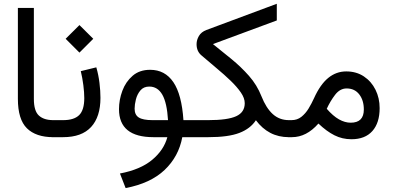

<svg xmlns="http://www.w3.org/2000/svg" viewBox="-20 -708 2027 991"><path d="M267.1 0H254.9Q165.5 0 118.9 -45.9Q72.3 -91.8 72.3 -197.8V-667H154.8V-197.3Q154.8 -135.3 180.7 -111.6Q206.5 -87.9 254.9 -87.9H267.1Z M498.5 -203.1Q498.5 -105 450.2 -52.5Q401.9 0 305.7 0H247.6V-87.9H305.7Q362.3 -87.9 388.7 -114Q415 -140.1 415 -201.7Q415 -230.5 410.2 -268.3Q405.3 -306.2 397 -340.8L477.1 -360.4Q488.3 -322.3 493.4 -280.5Q498.5 -238.8 498.5 -203.1ZM318.8 -507.8 390.1 -578.6 461.4 -507.8 390.1 -436.5Z M754.9 -347.7Q831.5 -347.7 874.8 -283.9Q918 -220.2 926.8 -87.9H983.9V0H920.9Q902.3 100.1 829.6 169.2Q756.8 238.3 628.4 262.7L599.1 187.5Q704.6 167.5 765.1 117.2Q825.7 66.9 843.8 0H772Q594.2 0 594.2 -144.5Q594.2 -192.9 611.6 -239.5Q628.9 -286.1 664.6 -316.9Q700.2 -347.7 754.9 -347.7ZM847.2 -87.9Q841.8 -177.2 817.9 -219.2Q793.9 -261.2 750.5 -261.2Q721.2 -261.2 704.6 -241.2Q688 -221.2 681.4 -194.6Q674.8 -168 674.8 -147Q674.8 -115.2 696.3 -101.6Q717.8 -87.9 767.1 -87.9Z M1079.1 -480.5Q1125.5 -443.4 1174.6 -403.3Q1223.6 -363.3 1265.1 -316.4Q1306.6 -269.5 1329.6 -210.9Q1353.5 -150.4 1387.9 -119.1Q1422.4 -87.9 1471.2 -87.9H1485.4V0H1471.2Q1417.5 0 1375.2 -22.2Q1333 -44.4 1300.8 -87.4Q1272.5 -43.9 1215.6 -22Q1158.7 0 1055.2 0H964.4V-87.9H1054.7Q1155.3 -87.9 1199.2 -108.2Q1243.2 -128.4 1243.2 -175.3Q1243.2 -201.7 1223.1 -230.7Q1203.1 -259.8 1170.4 -291.3Q1137.7 -322.8 1098.1 -355.7Q1058.6 -388.7 1019.5 -422.4Q994.6 -443.4 994.6 -480Q994.6 -501.5 1006.6 -522.2Q1018.6 -543 1045.4 -553.2L1408.7 -688.5V-602.5Z M1623.5 -70.3Q1562 0 1486.8 0H1465.8V-87.9H1484.4Q1514.2 -87.9 1535.6 -105Q1557.1 -122.1 1572.8 -147.9Q1588.4 -173.8 1600.6 -200.7Q1632.8 -272 1674.1 -305.7Q1715.3 -339.4 1767.1 -339.4Q1819.3 -339.4 1858.2 -313.5Q1897 -287.6 1918.2 -244.6Q1939.5 -201.7 1939.5 -149.9Q1939.5 -73.7 1901.9 -31.5Q1864.3 10.7 1793.9 10.7Q1746.6 10.7 1706.1 -9.8Q1665.5 -30.3 1623.5 -70.3ZM1666.5 -146.5Q1698.7 -109.4 1729.5 -92Q1760.3 -74.7 1790 -74.7Q1857.9 -74.7 1857.9 -142.6Q1857.9 -190.4 1834.2 -220.9Q1810.5 -251.5 1769 -251.5Q1734.9 -251.5 1709.7 -218.8Q1684.6 -186 1666.5 -146.5Z"/></svg>

Font: Vazir FD
Style: Regular-FD
Weight: 400
Designer: Saber Rastikerdar
Foundry: Saber Rastikerdar
Version: Version 30.0.0